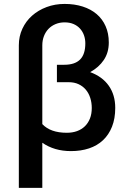

<svg xmlns="http://www.w3.org/2000/svg" viewBox="-20 -740 637 953"><path d="M190 192.5H73.5V-515Q73.5 -559.5 91 -597.2Q108.5 -635 139.2 -662.2Q170 -689.5 211.5 -705Q253 -720.5 300.5 -720.5Q350 -720.5 390.5 -707.5Q431 -694.5 459.8 -670Q488.5 -645.5 504.2 -610Q520 -574.5 520 -529Q520 -479 495.2 -442.2Q470.5 -405.5 427.5 -382Q488.5 -359.5 520.2 -314Q552 -268.5 552 -204.5Q552 -151.5 536 -111.2Q520 -71 491.2 -44Q462.5 -17 422 -3.5Q381.5 10 332 10Q249.5 10 190 -31.5ZM311.5 -81Q339.5 -81 362.2 -89.2Q385 -97.5 401.2 -113.2Q417.5 -129 426.5 -151.8Q435.5 -174.5 435.5 -204Q435.5 -230.5 428 -254Q420.5 -277.5 406 -294.8Q391.5 -312 370.2 -322Q349 -332 321 -332H262.5V-418.5H298.5Q351.5 -418.5 377.5 -444.5Q403.5 -470.5 403.5 -525Q403.5 -546 396.8 -565Q390 -584 377 -598.2Q364 -612.5 344.8 -620.8Q325.5 -629 300.5 -629Q276.5 -629 256 -620.5Q235.5 -612 221 -597Q206.5 -582 198.2 -561Q190 -540 190 -515V-124Q230.5 -81 311.5 -81Z"/></svg>

Font: Roberto Sans Medium
Style: Regular
Weight: 500
Designer: Google (font) & Cristiano Sobral (main changes)
Version: Version 1.000;October 12, 2021;FontCreator 14.0.0.2814 64-bi